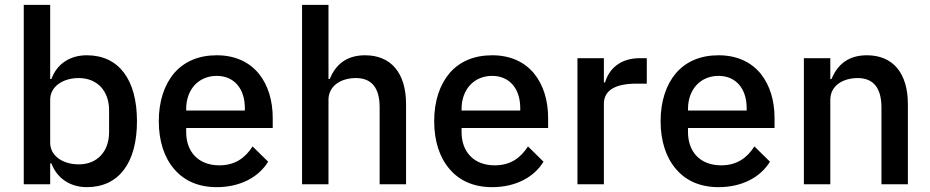

<svg xmlns="http://www.w3.org/2000/svg" viewBox="-20 -760 3838 792"><path d="M78 -740H187V-434H192C215 -497 269 -532 338 -532C470 -532 545 -432 545 -260C545 -88 470 12 338 12C269 12 215 -25 192 -86H187V0H78ZM305 -82C381 -82 430 -135 430 -215V-305C430 -385 381 -438 305 -438C238 -438 187 -402 187 -349V-171C187 -118 238 -82 305 -82Z M874 12C799 12 740 -14 699 -62C658 -109 635 -177 635 -260C635 -343 658 -411 699 -459C740 -506 799 -532 874 -532C950 -532 1008 -504 1047 -457C1086 -409 1105 -345 1105 -273V-232H748V-215C748 -135 797 -78 885 -78C949 -78 991 -108 1022 -156L1086 -93C1047 -29 971 12 874 12ZM874 -447C837 -447 805 -433 783 -409C761 -385 748 -351 748 -311V-304H990V-314C990 -394 946 -447 874 -447Z M1226 -740H1335V-434H1340C1363 -490 1406 -532 1486 -532C1593 -532 1655 -459 1655 -330V0H1546V-317C1546 -398 1513 -438 1448 -438C1420 -438 1391 -431 1370 -416C1349 -401 1335 -378 1335 -349V0H1226Z M2010 12C1935 12 1876 -14 1835 -62C1794 -109 1771 -177 1771 -260C1771 -343 1794 -411 1835 -459C1876 -506 1935 -532 2010 -532C2086 -532 2144 -504 2183 -457C2222 -409 2241 -345 2241 -273V-232H1884V-215C1884 -135 1933 -78 2021 -78C2085 -78 2127 -108 2158 -156L2222 -93C2183 -29 2107 12 2010 12ZM2010 -447C1973 -447 1941 -433 1919 -409C1897 -385 1884 -351 1884 -311V-304H2126V-314C2126 -394 2082 -447 2010 -447Z M2362 0V-520H2471V-420H2476C2491 -473 2536 -520 2619 -520H2648V-415H2605C2518 -415 2471 -387 2471 -332V0Z M2944 12C2869 12 2810 -14 2769 -62C2728 -109 2705 -177 2705 -260C2705 -343 2728 -411 2769 -459C2810 -506 2869 -532 2944 -532C3020 -532 3078 -504 3117 -457C3156 -409 3175 -345 3175 -273V-232H2818V-215C2818 -135 2867 -78 2955 -78C3019 -78 3061 -108 3092 -156L3156 -93C3117 -29 3041 12 2944 12ZM2944 -447C2907 -447 2875 -433 2853 -409C2831 -385 2818 -351 2818 -311V-304H3060V-314C3060 -394 3016 -447 2944 -447Z M3296 0V-520H3405V-434H3410C3433 -490 3476 -532 3556 -532C3663 -532 3725 -459 3725 -330V0H3616V-316C3616 -397 3583 -438 3518 -438C3490 -438 3461 -431 3440 -416C3419 -401 3405 -379 3405 -348V0Z"/></svg>

Font: Plexus Sans Medium
Style: Regular
Weight: 500
Version: Version 2.001;PS 002.001;hotconv 1.0.70;makeotf.lib2.5.58329